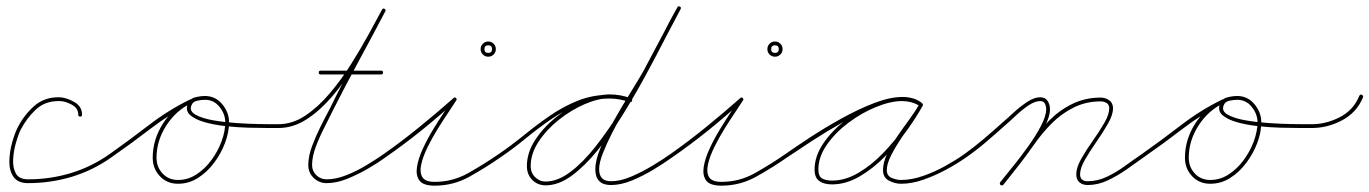

<svg xmlns="http://www.w3.org/2000/svg" viewBox="-20 -569 4322 606"><path d="M233 -201Q227 -201 227 -207Q227 -228 206 -239Q185 -250 168 -250Q123 -251 93.5 -223.5Q64 -196 45 -159Q38 -145 30.5 -119Q23 -93 21.5 -66.5Q20 -40 30 -21.5Q40 -3 69 -3Q138 -3 203 -22.5Q268 -42 325 -82Q329 -85 333 -80Q336 -76 331 -72Q273 -31 206.5 -11Q140 9 69 9Q36 9 22.5 -11Q9 -31 9.5 -60Q10 -89 18 -118Q26 -147 35 -165Q55 -205 87.5 -234Q120 -263 168 -262Q190 -261 214.5 -247Q239 -233 239 -207Q239 -201 233 -201Z M325 -82Q386 -125 449 -173.5Q512 -222 580 -255Q585 -257 588 -252Q590 -247 585 -244Q518 -211 455.5 -163Q393 -115 331 -72Q327 -69 323 -74Q320 -78 325 -82ZM588 -252Q590 -247 585 -244Q536 -221 505 -173Q474 -125 474 -71Q474 -42 493 -21.5Q512 -1 542 -1Q573 -1 600 -18.5Q627 -36 647.5 -64Q668 -92 679.5 -123.5Q691 -155 691 -183Q691 -209 673 -231.5Q655 -254 627 -254Q616 -254 602 -251Q588 -248 584 -236Q577 -218 598 -206.5Q619 -195 654.5 -189Q690 -183 728 -180.5Q766 -178 795.5 -177.5Q825 -177 833 -177Q839 -177 845.5 -177Q852 -177 859 -177Q865 -177 865 -171Q865 -165 859 -165Q850 -165 824 -165Q798 -165 763 -166Q728 -167 691.5 -171Q655 -175 625.5 -183.5Q596 -192 580.5 -205.5Q565 -219 572 -240Q578 -257 595 -261.5Q612 -266 627 -266Q660 -266 681.5 -240Q703 -214 703 -183Q703 -152 690.5 -118.5Q678 -85 656 -55.5Q634 -26 605 -7.5Q576 11 542 11Q507 11 484.5 -13Q462 -37 462 -71Q462 -129 495 -180Q528 -231 580 -255Q585 -257 588 -252Z M859 -177Q903 -177 943.5 -204Q984 -231 1020.5 -274Q1057 -317 1088 -366.5Q1119 -416 1144 -461.5Q1169 -507 1186 -539Q1189 -544 1194 -541Q1199 -538 1196 -533Q1155 -455 1113 -377.5Q1071 -300 1031 -221Q1020 -198 1004.5 -168Q989 -138 977 -106.5Q965 -75 965 -48Q965 -29 978.5 -16Q992 -3 1011 -3Q1040 -3 1073 -16Q1106 -29 1136.5 -47.5Q1167 -66 1190 -82Q1194 -85 1198 -80Q1201 -76 1196 -72Q1173 -55 1141 -36.5Q1109 -18 1075.5 -4.5Q1042 9 1011 9Q987 9 970 -7.5Q953 -24 953 -48Q953 -76 965 -108Q977 -140 992.5 -171Q1008 -202 1021 -226Q1060 -306 1102 -383.5Q1144 -461 1186 -539Q1189 -544 1194 -541Q1199 -538 1196 -533Q1178 -500 1153 -453Q1128 -406 1096 -356Q1064 -306 1026.5 -262.5Q989 -219 947 -192Q905 -165 859 -165Q853 -165 853 -171Q853 -177 859 -177ZM986 -340Q986 -346 992 -346Q1040 -346 1087.5 -346Q1135 -346 1183 -346Q1189 -346 1189 -340Q1189 -334 1183 -334Q1135 -334 1087.5 -334Q1040 -334 992 -334Q986 -334 986 -340Z M1188 -74Q1185 -79 1190 -82Q1247 -122 1303 -167.5Q1359 -213 1411 -259Q1415 -263 1419 -260Q1423 -256 1420 -252Q1412 -239 1396 -215.5Q1380 -192 1362 -163Q1344 -134 1329.5 -104.5Q1315 -75 1309.5 -50Q1304 -25 1313 -10Q1322 5 1352 5Q1409 5 1458.5 -23Q1508 -51 1553 -82Q1557 -85 1561 -80Q1564 -76 1559 -72Q1513 -40 1462 -11.5Q1411 17 1352 17Q1316 17 1304 1Q1292 -15 1296 -41.5Q1300 -68 1314.5 -99.5Q1329 -131 1348 -162Q1367 -193 1384 -218.5Q1401 -244 1410 -258Q1413 -263 1418 -258Q1423 -254 1419 -251Q1367 -203 1310.5 -157.5Q1254 -112 1196 -72Q1191 -69 1188 -74ZM1521 -426Q1509 -426 1509 -414Q1509 -402 1521 -402Q1533 -402 1533 -414Q1533 -426 1521 -426ZM1521 -438Q1531 -438 1538 -431Q1545 -424 1545 -414Q1545 -404 1538 -397Q1531 -390 1521 -390Q1511 -390 1504 -397Q1497 -404 1497 -414Q1497 -424 1504 -431Q1511 -438 1521 -438Z M1553 -82Q1594 -110 1634 -142.5Q1674 -175 1716 -204Q1758 -233 1804.5 -251.5Q1851 -270 1905 -270Q1922 -270 1938.5 -267Q1955 -264 1971 -259Q1977 -257 1975 -251Q1973 -245 1967 -247Q1952 -252 1936.5 -255Q1921 -258 1905 -258Q1853 -258 1807 -239.5Q1761 -221 1719.5 -192.5Q1678 -164 1638.5 -131.5Q1599 -99 1559 -72Q1554 -69 1551 -74Q1548 -79 1553 -82ZM1975 -251Q1973 -245 1967 -247Q1936 -259 1905 -259Q1869 -259 1826 -240.5Q1783 -222 1744 -191Q1705 -160 1680 -122Q1655 -84 1655 -45Q1655 -19 1675 -5Q1686 4 1702 4Q1740 4 1780.5 -26.5Q1821 -57 1860.5 -107.5Q1900 -158 1938 -218.5Q1976 -279 2009.5 -341Q2043 -403 2070.5 -457Q2098 -511 2118 -546Q2121 -551 2126 -548Q2131 -545 2128 -540Q2108 -504 2080 -449Q2052 -394 2018 -331.5Q1984 -269 1946 -207.5Q1908 -146 1867 -95.5Q1826 -45 1784.5 -14.5Q1743 16 1702 16Q1682 16 1667 5Q1643 -13 1643 -45Q1643 -87 1669 -127Q1695 -167 1735.5 -199.5Q1776 -232 1821 -251.5Q1866 -271 1905 -271Q1938 -271 1971 -259Q1977 -257 1975 -251ZM2128 -540Q2102 -490 2075 -439.5Q2048 -389 2021 -339Q2021 -339 2021 -339Q2021 -339 2021 -339Q2021 -339 2021 -339Q2021 -339 2021 -339Q2009 -318 1990.5 -287Q1972 -256 1951 -220.5Q1930 -185 1912 -149.5Q1894 -114 1882.5 -84.5Q1871 -55 1871 -35Q1871 3 1908 3Q1938 3 1972 -11.5Q2006 -26 2038.5 -45.5Q2071 -65 2095 -82Q2099 -85 2103 -80Q2106 -76 2101 -72Q2076 -54 2043 -34Q2010 -14 1975 0.5Q1940 15 1908 15Q1859 15 1859 -35Q1859 -63 1876 -104Q1893 -145 1918.5 -190Q1944 -235 1969.5 -276Q1995 -317 2011 -345Q2011 -345 2011 -345Q2011 -345 2011 -345Q2011 -345 2011 -345Q2011 -345 2011 -345Q2037 -395 2064 -445Q2091 -495 2118 -546Q2120 -551 2126 -548Q2131 -546 2128 -540Z M2093 -74Q2090 -79 2095 -82Q2152 -122 2208 -167.5Q2264 -213 2316 -259Q2320 -263 2324 -260Q2328 -256 2325 -252Q2317 -239 2301 -215.5Q2285 -192 2267 -163Q2249 -134 2234.5 -104.5Q2220 -75 2214.5 -50Q2209 -25 2218 -10Q2227 5 2257 5Q2314 5 2363.5 -23Q2413 -51 2458 -82Q2462 -85 2466 -80Q2469 -76 2464 -72Q2418 -40 2367 -11.5Q2316 17 2257 17Q2221 17 2209 1Q2197 -15 2201 -41.5Q2205 -68 2219.5 -99.5Q2234 -131 2253 -162Q2272 -193 2289 -218.5Q2306 -244 2315 -258Q2318 -263 2323 -258Q2328 -254 2324 -251Q2272 -203 2215.5 -157.5Q2159 -112 2101 -72Q2096 -69 2093 -74ZM2426 -426Q2414 -426 2414 -414Q2414 -402 2426 -402Q2438 -402 2438 -414Q2438 -426 2426 -426ZM2426 -438Q2436 -438 2443 -431Q2450 -424 2450 -414Q2450 -404 2443 -397Q2436 -390 2426 -390Q2416 -390 2409 -397Q2402 -404 2402 -414Q2402 -424 2409 -431Q2416 -438 2426 -438Z M2458 -82Q2489 -104 2535.5 -134.5Q2582 -165 2635 -194.5Q2688 -224 2738.5 -243.5Q2789 -263 2829 -263Q2844 -263 2859.5 -259Q2875 -255 2887 -246Q2892 -243 2889 -238Q2886 -233 2881 -236Q2856 -250 2827 -250Q2791 -250 2745.5 -231.5Q2700 -213 2658.5 -182Q2617 -151 2590 -112.5Q2563 -74 2563 -34Q2563 -13 2574.5 -6Q2586 1 2606 1Q2648 1 2689.5 -23.5Q2731 -48 2768 -86.5Q2805 -125 2834 -166.5Q2863 -208 2882 -241Q2885 -246 2890 -243Q2895 -240 2892 -235Q2881 -215 2862.5 -188.5Q2844 -162 2825 -133.5Q2806 -105 2792.5 -78.5Q2779 -52 2779 -32Q2779 -14 2794.5 -7.5Q2810 -1 2824 -1Q2857 -1 2893 -13.5Q2929 -26 2962.5 -44.5Q2996 -63 3023 -82Q3027 -85 3031 -80Q3034 -76 3029 -72Q3002 -53 2967 -34Q2932 -15 2895 -2Q2858 11 2824 11Q2804 11 2785.5 1Q2767 -9 2767 -32Q2767 -56 2780 -83.5Q2793 -111 2812 -138.5Q2831 -166 2850.5 -192.5Q2870 -219 2882 -241Q2885 -246 2890 -243Q2895 -240 2892 -235Q2873 -200 2842.5 -157.5Q2812 -115 2774 -76Q2736 -37 2693 -12Q2650 13 2606 13Q2581 13 2566 2.5Q2551 -8 2551 -34Q2551 -76 2579 -117Q2607 -158 2650 -190.5Q2693 -223 2740.5 -242.5Q2788 -262 2827 -262Q2860 -262 2887 -246Q2892 -243 2889 -238Q2885 -233 2881 -236Q2869 -244 2855.5 -247.5Q2842 -251 2829 -251Q2791 -251 2741 -231.5Q2691 -212 2639 -182.5Q2587 -153 2541 -123Q2495 -93 2464 -72Q2460 -69 2456 -74Q2453 -78 2458 -82Z M3023 -82Q3055 -105 3085 -130.5Q3115 -156 3145 -183Q3158 -194 3178.5 -213Q3199 -232 3221.5 -247Q3244 -262 3263 -262Q3279 -262 3286.5 -250.5Q3294 -239 3294 -224Q3294 -201 3277 -168.5Q3260 -136 3235.5 -101.5Q3211 -67 3186.5 -36.5Q3162 -6 3147 14Q3143 18 3138 15Q3134 11 3137 6Q3152 -12 3176 -42Q3200 -72 3224.5 -106Q3249 -140 3265.5 -171.5Q3282 -203 3282 -224Q3282 -234 3278 -242Q3274 -250 3263 -250Q3246 -250 3225 -235.5Q3204 -221 3184.5 -202.5Q3165 -184 3153 -174Q3123 -147 3092.5 -121Q3062 -95 3029 -72Q3024 -69 3021 -74Q3018 -79 3023 -82ZM3137 6Q3162 -25 3187 -56Q3212 -87 3234 -119Q3260 -157 3292.5 -189.5Q3325 -222 3365.5 -241.5Q3406 -261 3454 -261Q3469 -261 3481 -252.5Q3493 -244 3493 -227Q3493 -207 3477.5 -179.5Q3462 -152 3441 -122Q3420 -92 3404.5 -65Q3389 -38 3389 -19Q3389 3 3413 3Q3444 3 3473.5 -11Q3503 -25 3530.5 -45Q3558 -65 3583 -82Q3587 -85 3591 -80Q3594 -76 3589 -72Q3564 -54 3535.5 -34Q3507 -14 3476 0.5Q3445 15 3413 15Q3397 15 3387 6.5Q3377 -2 3377 -19Q3377 -40 3392.5 -67.5Q3408 -95 3429 -124.5Q3450 -154 3465.5 -181Q3481 -208 3481 -227Q3481 -239 3472.5 -244Q3464 -249 3454 -249Q3408 -249 3369.5 -230Q3331 -211 3300 -180Q3269 -149 3244 -113Q3221 -80 3196.5 -48.5Q3172 -17 3147 14Q3143 18 3138 15Q3134 11 3137 6Z M3583 -82Q3644 -125 3707 -173.5Q3770 -222 3838 -255Q3843 -257 3846 -252Q3848 -247 3843 -244Q3776 -211 3713.5 -163Q3651 -115 3589 -72Q3585 -69 3581 -74Q3578 -78 3583 -82ZM3846 -252Q3848 -247 3843 -244Q3794 -221 3763 -173Q3732 -125 3732 -71Q3732 -42 3751 -21.5Q3770 -1 3800 -1Q3831 -1 3858 -18.5Q3885 -36 3905.5 -64Q3926 -92 3937.5 -123.5Q3949 -155 3949 -183Q3949 -209 3931 -231.5Q3913 -254 3885 -254Q3874 -254 3860 -251Q3846 -248 3842 -236Q3835 -218 3856 -206.5Q3877 -195 3912.5 -189Q3948 -183 3986 -180.5Q4024 -178 4053.5 -177.5Q4083 -177 4091 -177Q4097 -177 4103.5 -177Q4110 -177 4117 -177Q4123 -177 4123 -171Q4123 -165 4117 -165Q4108 -165 4082 -165Q4056 -165 4021 -166Q3986 -167 3949.5 -171Q3913 -175 3883.5 -183.5Q3854 -192 3838.5 -205.5Q3823 -219 3830 -240Q3836 -257 3853 -261.5Q3870 -266 3885 -266Q3918 -266 3939.5 -240Q3961 -214 3961 -183Q3961 -152 3948.5 -118.5Q3936 -85 3914 -55.5Q3892 -26 3863 -7.5Q3834 11 3800 11Q3765 11 3742.5 -13Q3720 -37 3720 -71Q3720 -129 3753 -180Q3786 -231 3838 -255Q3843 -257 3846 -252Z M4111 -171Q4111 -177 4117 -177Q4163 -176 4207.5 -198.5Q4252 -221 4270 -266Q4273 -272 4278 -270Q4284 -267 4282 -262Q4262 -213 4214.5 -188.5Q4167 -164 4117 -165Q4111 -165 4111 -171Z"/></svg>

Font: FRB American Cursive Guidelines Thin
Style: Italic
Weight: 100
Italic angle: -25°
Version: Version 2.0;Modular Font Editor K font №1